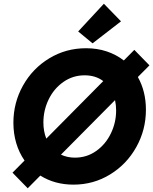

<svg xmlns="http://www.w3.org/2000/svg" viewBox="-20 -988 826 1035"><path d="M197.3 -41.5 129.4 26.9 47.4 -57.1 112.3 -122.6Q83 -164.6 67.6 -216.3Q52.2 -268.1 52.2 -326.2Q52.2 -434.1 103.8 -526.4Q155.3 -618.7 245.1 -673.3Q335 -728 443.8 -728Q503.9 -728 555.2 -710.9Q606.4 -693.8 647.5 -662.1L704.1 -719.2L785.6 -635.7L723.1 -572.8Q766.6 -495.6 766.6 -396.5Q766.6 -288.1 714.8 -195.3Q663.1 -102.5 573.5 -47.6Q483.9 7.3 376 7.3Q274.9 7.3 197.3 -41.5ZM606 -392.6Q606 -421.9 600.1 -448.2L308.6 -154.3Q343.3 -138.2 383.8 -138.2Q447.8 -138.2 498.5 -174.1Q549.3 -210 577.6 -268.6Q606 -327.1 606 -392.6ZM401.4 -818.4 540 -967.8 632.3 -873 479 -754.4ZM229.5 -240.7 536.6 -550.8Q495.6 -582 436 -582Q372.6 -582 321.5 -546.1Q270.5 -510.3 242.2 -451.9Q213.9 -393.6 213.9 -328.1Q213.9 -280.3 229.5 -240.7Z"/></svg>

Font: Reddit Sans Fudge ExBold Italic
Style: Regular
Weight: 800
Italic angle: -11.25°
Designer: Stephen Hutchings
Version: Version 1.013